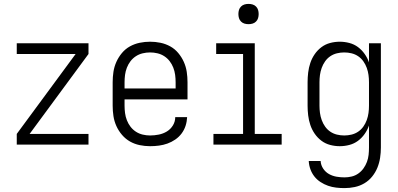

<svg xmlns="http://www.w3.org/2000/svg" viewBox="-20 -742 2040 985"><path d="M66 0V-55L368 -465H66V-520H434V-465L132 -55H434V0Z M750 8Q723 8 696.5 2.5Q670 -3 647 -16Q624 -29 606 -50Q588 -71 577 -95.5Q566 -120 562 -146.5Q558 -173 558 -200V-320Q558 -347 562 -373.5Q566 -400 577 -424.5Q588 -449 605.5 -470Q623 -491 646.5 -504Q670 -517 696.5 -522.5Q723 -528 750 -528Q777 -528 803.5 -522.5Q830 -517 853.5 -504Q877 -491 894.5 -470Q912 -449 923 -424.5Q934 -400 938 -373.5Q942 -347 942 -320V-232H619V-200Q619 -181 621.5 -162Q624 -143 631 -125Q638 -107 649.5 -92Q661 -77 677 -66.5Q693 -56 712 -51.5Q731 -47 750 -47Q772 -47 794.5 -51.5Q817 -56 836 -67.5Q855 -79 867 -98.5Q879 -118 879 -141H940Q939 -118 932 -96.5Q925 -75 911.5 -57Q898 -39 879 -26Q860 -13 839 -5.5Q818 2 795.5 5Q773 8 750 8ZM619 -288H881V-320Q881 -339 878.5 -358Q876 -377 869 -395Q862 -413 850.5 -428Q839 -443 823 -453.5Q807 -464 788 -468.5Q769 -473 750 -473Q731 -473 712 -468.5Q693 -464 677 -453.5Q661 -443 649.5 -428Q638 -413 631 -395Q624 -377 621.5 -358Q619 -339 619 -320Z M1075 0V-55H1227V-465H1089V-520H1287V-55H1425V0ZM1255 -618Q1244 -618 1234 -621Q1224 -624 1216.5 -631.5Q1209 -639 1206 -649Q1203 -659 1203 -670Q1203 -681 1206 -691Q1209 -701 1216.5 -708.5Q1224 -716 1234 -719Q1244 -722 1255 -722Q1266 -722 1276 -719Q1286 -716 1293.5 -708.5Q1301 -701 1304 -691Q1307 -681 1307 -670Q1307 -659 1304 -649Q1301 -639 1293.5 -631.5Q1286 -624 1276 -621Q1266 -618 1255 -618Z M1747 223Q1726 223 1704.5 220.5Q1683 218 1663 211Q1643 204 1624.5 192Q1606 180 1593 163.5Q1580 147 1572.5 126.5Q1565 106 1564 84H1625Q1626 105 1638 123Q1650 141 1668 151Q1686 161 1706.5 164.5Q1727 168 1747 168Q1766 168 1784.5 163.5Q1803 159 1818.5 148Q1834 137 1845 121.5Q1856 106 1862.5 88.5Q1869 71 1871 52.5Q1873 34 1873 15V-98Q1865 -75 1850.5 -54.5Q1836 -34 1816.5 -19.5Q1797 -5 1772.5 1.5Q1748 8 1723 8Q1698 8 1673.5 1.5Q1649 -5 1629 -20Q1609 -35 1594.5 -56Q1580 -77 1572 -101Q1564 -125 1561 -150Q1558 -175 1558 -200V-320Q1558 -345 1561 -370Q1564 -395 1572 -419Q1580 -443 1594.5 -464Q1609 -485 1629 -500Q1649 -515 1673.5 -521.5Q1698 -528 1723 -528Q1748 -528 1772.5 -521.5Q1797 -515 1816.5 -500.5Q1836 -486 1850.5 -465.5Q1865 -445 1873 -422V-520H1934V15Q1934 41 1930 67.5Q1926 94 1916 118.5Q1906 143 1889 164Q1872 185 1849 198.5Q1826 212 1800 217.5Q1774 223 1747 223ZM1746 -47Q1765 -47 1783.5 -51.5Q1802 -56 1817.5 -66.5Q1833 -77 1844 -92.5Q1855 -108 1861.5 -126Q1868 -144 1870.5 -162.5Q1873 -181 1873 -200V-320Q1873 -339 1870.5 -357.5Q1868 -376 1861.5 -394Q1855 -412 1844 -427.5Q1833 -443 1817.5 -453.5Q1802 -464 1783.5 -468.5Q1765 -473 1746 -473Q1727 -473 1708.5 -468.5Q1690 -464 1674.5 -453.5Q1659 -443 1648 -427.5Q1637 -412 1630.5 -394Q1624 -376 1621.5 -357.5Q1619 -339 1619 -320V-200Q1619 -181 1621.5 -162.5Q1624 -144 1630.5 -126Q1637 -108 1648 -92.5Q1659 -77 1674.5 -66.5Q1690 -56 1708.5 -51.5Q1727 -47 1746 -47Z"/></svg>

Font: Iosevka Light
Style: Regular
Weight: 300
Monospace: yes
Designer: Belleve Invis
Foundry: Belleve Invis
Version: Version 32.5.0; ttfautohint (v1.8.4)